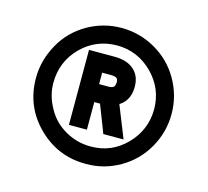

<svg xmlns="http://www.w3.org/2000/svg" viewBox="-79 -824 738 680"><g transform="rotate(15 290.0 -484.0)"><path d="M261.7 -562V-520H295.4Q309.1 -520 314.5 -524.7Q319.8 -529.3 320.3 -541.5Q320.8 -552.2 315.9 -556.6Q310.1 -561.5 295.4 -562ZM210.4 -627.9H293.9Q338.4 -626.5 362.3 -604Q386.2 -582 386.2 -543Q386.2 -495.1 352.1 -472.2L351.6 -471.7H351.1L349.1 -470.7L388.2 -373L389.6 -369.6L396 -353H377.9H374.5H332H330.6H321.8L318.8 -360.8L318.4 -362.3L282.7 -454.1H261.7V-367.7V-365.2V-353H249.5H247.1H210.4H208H195.8V-365.2V-367.7V-613.3V-615.7V-627.9H208ZM104 -482.4Q104 -435.5 128.9 -391.6Q152.3 -348.6 195.8 -323.7Q239.3 -298.8 288.6 -298.8Q289.1 -298.8 290 -298.8Q365.7 -298.8 418.9 -353Q472.7 -407.7 473.1 -484.4Q472.7 -560.5 418.5 -614.5Q364.3 -668.5 288.6 -668.9Q211.9 -668.5 158.2 -615.2Q104 -561 104 -482.4ZM73.2 -607.9Q105 -665.5 163.6 -699.7Q221.7 -732.9 288.1 -732.9Q354.5 -732.9 412.6 -699.7Q470.7 -666.5 503.9 -608.4Q537.1 -550.3 537.1 -483.9Q537.1 -417 503.9 -358.9Q470.7 -300.8 413.1 -267.6Q356.4 -234.9 291 -234.9Q290 -234.9 289.1 -234.9Q288.6 -234.9 287.6 -234.9Q186 -234.9 113.3 -306.6Q40 -378.9 40 -483.9Q40 -547.9 73.2 -607.9Z"/></g></svg>

Font: MAUL Bold
Style: Bold
Weight: 700
Designer: MAUL
Version: Version 1.0; 2020; ttfautohint (v1.8.3)